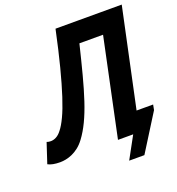

<svg xmlns="http://www.w3.org/2000/svg" viewBox="-195 -819 986 1068"><g transform="rotate(-20 298.5 -285.0)"><path d="M490 -578H350Q327 -483 306.5 -405Q286 -327 265.5 -265Q245 -203 222 -155Q199 -107 172 -71Q154 -47 134.5 -32Q115 -17 95.5 -8.5Q76 0 58 3.5Q40 7 24 7Q-22 7 -48 -7L-9 -125Q-4 -123 1.5 -122Q7 -121 12 -121Q29 -120 46.5 -129Q64 -138 79 -158Q97 -180 117 -222Q137 -264 158.5 -330Q180 -396 203.5 -487Q227 -578 253 -700H383H515H645L521 -118H619L613 -87L477 130H387L458 0H368Z"/></g></svg>

Font: PT Sans
Style: Bold Italic
Weight: 700
Italic angle: -12°
Designer: A.Korolkova, O.Umpeleva, V.Yefimov
Foundry: ParaType Ltd
Version: Version 2.003W OFL